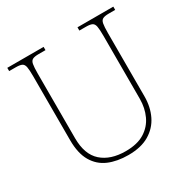

<svg xmlns="http://www.w3.org/2000/svg" viewBox="-163 -863 1005 1021"><g transform="rotate(-30 339.5 -352.0)"><path d="M340 10Q271 10 219.5 -12Q168 -34 139 -83.5Q110 -133 110 -214V-606Q110 -645 106.5 -663.5Q103 -682 91 -688Q79 -694 54 -694H13V-714H236V-694H194Q169 -694 157 -688Q145 -682 141.5 -663.5Q138 -645 138 -606V-210Q138 -110 191.5 -62.5Q245 -15 338 -15Q409 -15 453.5 -42.5Q498 -70 519.5 -116.5Q541 -163 541 -219V-606Q541 -645 537.5 -663.5Q534 -682 522 -688Q510 -694 485 -694H444V-714H664V-694H625Q600 -694 588 -688Q576 -682 572.5 -663.5Q569 -645 569 -606V-218Q569 -153 544 -101.5Q519 -50 468.5 -20Q418 10 340 10Z"/></g></svg>

Font: Noto Serif Hebrew Thin
Style: Regular
Weight: 250
Version: Version 2.003